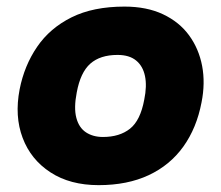

<svg xmlns="http://www.w3.org/2000/svg" viewBox="-20 -545 661 574"><path d="M274.8 8.5Q189.5 8.5 130.8 -29.8Q72.1 -68 47.7 -132.8Q23.2 -197.5 38.7 -278Q52.7 -349 90.9 -404.9Q129.1 -460.9 193.8 -493.1Q258.4 -525.3 352.3 -525.3Q418.7 -525.3 467.4 -502.3Q516.1 -479.3 545.3 -439.3Q574.5 -399.3 584.3 -347.8Q594 -296.3 582.5 -238.9Q568 -162.5 528.1 -106.7Q488.1 -51 424.5 -21.3Q360.8 8.5 274.8 8.5ZM287.8 -135.5Q337.5 -135.5 368.6 -160.2Q399.7 -184.8 411.2 -246.9Q419.7 -287.9 413.4 -317.8Q407.2 -347.6 386.8 -364.2Q366.5 -380.8 331.3 -380.8Q279.6 -380.8 250 -354.7Q220.4 -328.5 209.4 -268.5Q200.4 -222.4 208.2 -192.8Q216 -163.2 237.1 -149.3Q258.2 -135.5 287.8 -135.5Z"/></svg>

Font: REM Medium
Style: Italic
Weight: 500
Italic angle: -11°
Designer: Octavio Pardo
Foundry: Ashler Design
Version: Version 1.005;gftools[0.9.28]